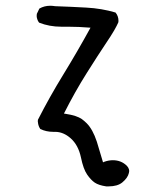

<svg xmlns="http://www.w3.org/2000/svg" viewBox="-20 -521 540 667"><path d="M192.9 -428.2H216.3Q252.9 -428.2 294.4 -424.8Q248 -340.3 200.2 -262.5Q152.3 -184.6 111.8 -105Q111.3 -102.5 111.3 -99.6Q111.3 -96.7 112.3 -92.3Q113.8 -82 120.1 -72.8Q140.6 -63 164.6 -63H171.4Q200.2 -63 225.6 -40.5Q252 -17.1 261.2 25.9Q269.5 66.4 282.7 85.4Q295.9 104.5 309.3 113.5Q322.8 122.6 349.1 126.5Q353 126.5 356.9 126.5Q388.2 126.5 404.8 112.8Q423.8 97.2 427.7 80.1Q428.7 76.2 428.7 74.5Q428.7 72.8 428.7 71Q428.7 69.3 427.7 66.4Q425.8 60.1 419.9 54.2Q400.4 35.6 372.1 35.6Q357.4 35.6 342.3 41L337.9 43Q326.7 4.4 316.4 -28.8Q302.2 -71.8 281.2 -92.8Q273.4 -100.6 264.2 -107.4Q246.6 -119.6 208.5 -125.5L202.1 -126.5Q240.2 -202.1 281.7 -267.8Q323.2 -333.5 345.2 -366.2Q367.2 -398.9 376.7 -415.5Q386.2 -432.1 391.1 -443.4Q391.6 -445.8 391.6 -448.2Q391.6 -465.3 381.3 -477.5Q333.5 -491.7 280 -494.6Q226.6 -497.6 171.4 -499.5Q162.6 -501 154.3 -501Q133.8 -501 116.7 -491.2L107.9 -472.7Q107.4 -469.7 107.4 -465.3Q107.4 -460.9 109.4 -454.6Q111.3 -448.2 115.7 -442.4Q151.4 -428.2 192.9 -428.2Z"/></svg>

Font: Bakudai
Style: Light
Weight: 300
Version: Version 1.48